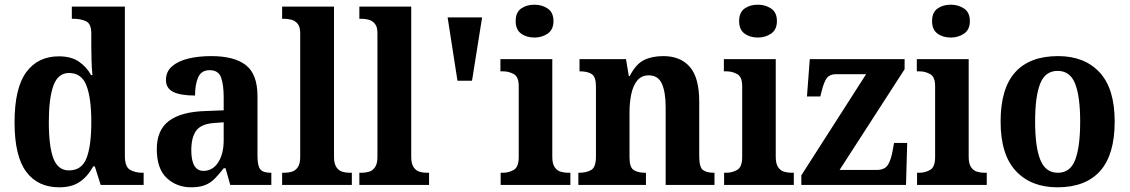

<svg xmlns="http://www.w3.org/2000/svg" viewBox="-20 -788 4813 818"><path d="M232 10Q141 10 91.5 -56.5Q42 -123 42 -267Q42 -412 91.5 -480Q141 -548 231 -548Q283 -548 316 -525.5Q349 -503 368 -468H374Q371 -494 370 -527Q369 -560 369 -585V-645Q369 -687 346.5 -697.5Q324 -708 293 -708H286V-760H512V-124Q512 -78 533.5 -65Q555 -52 587 -52H592V0H409L384 -79H377Q355 -38 321 -14Q287 10 232 10ZM274 -62Q328 -62 348.5 -114Q369 -166 369 -269Q369 -369 348.5 -423Q328 -477 274 -477Q227 -477 207.5 -423Q188 -369 188 -268Q188 -164 207.5 -113Q227 -62 274 -62Z M794 10Q733 10 690.5 -29.5Q648 -69 648 -153Q648 -234 700 -273Q752 -312 856 -315L933 -318V-374Q933 -426 922 -457.5Q911 -489 873 -489Q838 -489 824.5 -459Q811 -429 811 -381Q749 -381 718 -396.5Q687 -412 687 -447Q687 -483 713 -505.5Q739 -528 782.5 -538.5Q826 -549 880 -549Q978 -549 1027.5 -510.5Q1077 -472 1077 -378V-123Q1077 -81 1089 -66.5Q1101 -52 1133 -52H1136V0H961L941 -71H933Q912 -44 894 -26Q876 -8 852.5 1Q829 10 794 10ZM847 -60Q886 -60 909.5 -96Q933 -132 933 -191V-267L892 -264Q837 -260 816 -231.5Q795 -203 795 -148Q795 -60 847 -60Z M1182 0V-52H1193Q1208 -52 1223.5 -56.5Q1239 -61 1249 -76Q1259 -91 1259 -119V-647Q1259 -674 1248 -687Q1237 -700 1221.5 -704Q1206 -708 1193 -708H1182V-760H1403V-119Q1403 -91 1413 -76Q1423 -61 1438 -56.5Q1453 -52 1468 -52H1479V0Z M1511 0V-52H1522Q1537 -52 1552.5 -56.5Q1568 -61 1578 -76Q1588 -91 1588 -119V-647Q1588 -674 1577 -687Q1566 -700 1550.5 -704Q1535 -708 1522 -708H1511V-760H1732V-119Q1732 -91 1742 -76Q1752 -61 1767 -56.5Q1782 -52 1797 -52H1808V0Z M1929 -444 1887 -714H2034L1991 -444Z M2257 -628Q2223 -628 2200 -645Q2177 -662 2177 -698Q2177 -735 2200 -751.5Q2223 -768 2257 -768Q2289 -768 2313.5 -751.5Q2338 -735 2338 -698Q2338 -662 2313.5 -645Q2289 -628 2257 -628ZM2113 0V-52H2123Q2147 -52 2168.5 -64Q2190 -76 2190 -119V-421Q2190 -461 2168.5 -472.5Q2147 -484 2125 -484H2112V-536H2333V-119Q2333 -91 2343 -76Q2353 -61 2368.5 -56.5Q2384 -52 2399 -52H2410V0Z M2444 0V-52H2447Q2479 -52 2499 -64Q2519 -76 2519 -121V-419Q2519 -461 2501 -472.5Q2483 -484 2452 -484H2449V-536H2647L2659 -464H2663Q2689 -515 2723.5 -532Q2758 -549 2806 -549Q2879 -549 2919 -503Q2959 -457 2959 -355V-123Q2959 -76 2974.5 -64Q2990 -52 3021 -52H3024V0H2816V-331Q2816 -395 2800 -431Q2784 -467 2744 -467Q2713 -467 2695 -445Q2677 -423 2669.5 -387Q2662 -351 2662 -310V-117Q2662 -75 2680 -63.5Q2698 -52 2728 -52H2732V0Z M3209 -628Q3175 -628 3152 -645Q3129 -662 3129 -698Q3129 -735 3152 -751.5Q3175 -768 3209 -768Q3241 -768 3265.5 -751.5Q3290 -735 3290 -698Q3290 -662 3265.5 -645Q3241 -628 3209 -628ZM3065 0V-52H3075Q3099 -52 3120.5 -64Q3142 -76 3142 -119V-421Q3142 -461 3120.5 -472.5Q3099 -484 3077 -484H3064V-536H3285V-119Q3285 -91 3295 -76Q3305 -61 3320.5 -56.5Q3336 -52 3351 -52H3362V0Z M3394 0V-41L3670 -472H3542Q3516 -472 3503.5 -456.5Q3491 -441 3481 -401L3475 -377H3418L3430 -536H3834V-493L3557 -64H3715Q3747 -64 3761 -83Q3775 -102 3783 -146L3789 -179H3845L3840 0Z M4031 -628Q3997 -628 3974 -645Q3951 -662 3951 -698Q3951 -735 3974 -751.5Q3997 -768 4031 -768Q4063 -768 4087.5 -751.5Q4112 -735 4112 -698Q4112 -662 4087.5 -645Q4063 -628 4031 -628ZM3887 0V-52H3897Q3921 -52 3942.5 -64Q3964 -76 3964 -119V-421Q3964 -461 3942.5 -472.5Q3921 -484 3899 -484H3886V-536H4107V-119Q4107 -91 4117 -76Q4127 -61 4142.5 -56.5Q4158 -52 4173 -52H4184V0Z M4485 10Q4373 10 4308 -59.5Q4243 -129 4243 -270Q4243 -411 4305 -480Q4367 -549 4488 -549Q4600 -549 4664.5 -480Q4729 -411 4729 -270Q4729 -129 4667 -59.5Q4605 10 4485 10ZM4487 -52Q4540 -52 4561 -107.5Q4582 -163 4582 -270Q4582 -377 4560.5 -431.5Q4539 -486 4486 -486Q4433 -486 4411.5 -431.5Q4390 -377 4390 -270Q4390 -163 4412 -107.5Q4434 -52 4487 -52Z"/></svg>

Font: Noto Serif Thai SemiCondensed
Style: Bold
Weight: 700
Width: 4
Designer: Monotype Design Team
Foundry: Monotype Imaging Inc.
Version: Version 2.002; ttfautohint (v1.8.4.7-5d5b)